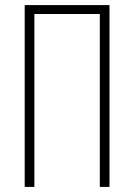

<svg xmlns="http://www.w3.org/2000/svg" viewBox="-20 -734 527 754"><path d="M77 0H115V-679H372V0H410V-714H77Z"/></svg>

Font: Noto Sans ExtraCondensed ExtraLight
Style: Regular
Weight: 200
Width: 2
Designer: Monotype Design Team
Foundry: Monotype Imaging Inc.
Version: Version 2.013